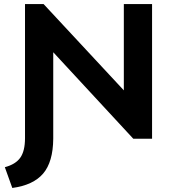

<svg xmlns="http://www.w3.org/2000/svg" viewBox="-20 -688 859 952"><path d="M734 -668V0H641L244 -429V-3V0Q243 115 194 172.5Q145 230 41 244L4 141Q57 127 80.5 94Q104 61 104 -3V-668H196L594 -240V-668Z"/></svg>

Font: Madhuban SemiBold
Style: Regular
Weight: 600
Designer: jaikishan Patel
Foundry: MagicType
Version: Version 1.000